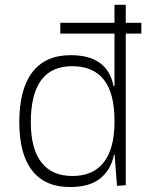

<svg xmlns="http://www.w3.org/2000/svg" viewBox="-20 -752 626 782"><path d="M225.6 -615.2V-659.2H446.3V-732.4H492.2V-659.2H555.7V-615.2H492.2V2.4L456.5 4.9L446.8 -122.1H444.3Q432.1 -61 388.7 -25.6Q345.2 9.8 265.1 9.8Q163.6 9.8 111.1 -57.1Q58.6 -124 58.6 -253.9Q58.6 -388.7 111.8 -458Q165 -527.3 268.1 -527.3Q418 -527.3 442.4 -401.4H446.3V-615.2ZM446.3 -255.9V-261.2Q446.3 -482.4 273.9 -482.4Q105.5 -482.4 105.5 -253.9Q105.5 -146.5 148.4 -90.8Q191.4 -35.2 274.9 -35.2Q359.4 -35.2 402.8 -91.1Q446.3 -147 446.3 -255.9Z"/></svg>

Font: Cascadia Code ExtraLight
Style: Regular
Weight: 200
Monospace: yes
Designer: Aaron Bell
Foundry: Saja Typeworks
Version: Version 2407.024; ttfautohint (v1.8.4)